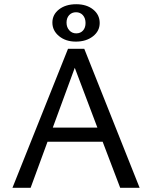

<svg xmlns="http://www.w3.org/2000/svg" viewBox="-20 -889 720 909"><path d="M466 -218H205L125 0H39L302 -658H379L641 0H549ZM441 -285 334 -568 230 -285ZM228 -782Q228 -820 259.5 -844.5Q291 -869 341 -869Q390 -869 421 -844Q452 -819 452 -780Q452 -742 420 -717Q388 -692 339 -692Q291 -692 259.5 -718Q228 -744 228 -782ZM385 -780Q385 -803 372.5 -817Q360 -831 340 -831Q320 -831 307.5 -817.5Q295 -804 295 -782Q295 -760 308 -745.5Q321 -731 341 -731Q361 -731 373 -744.5Q385 -758 385 -780Z"/></svg>

Font: Ysabeau Medium
Style: Regular
Weight: 500
Designer: Christian Thalmann (Catharsis Fonts)
Version: Version 0.003